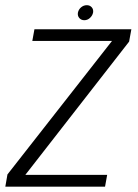

<svg xmlns="http://www.w3.org/2000/svg" viewBox="-38 -702 518 722"><path d="M-18 0H357L365 -44.5H55.5L55 -41.5L447.5 -545.5L456 -592H91.5L83.5 -548H385L385.5 -551L-10 -46ZM279 -626Q291 -626 300.2 -634.5Q309.5 -643 312 -654.5Q314 -666.5 307 -674.5Q300 -682.5 288.5 -682.5Q276.5 -682.5 267 -674.5Q257.5 -666.5 255 -654.5Q253 -642.5 260.2 -634.2Q267.5 -626 279 -626Z"/></svg>

Font: Anybody UltraCondensed Thin Light
Style: Italic
Weight: 300
Italic angle: -10°
Version: Version 1.111